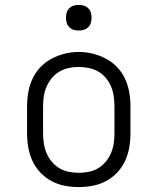

<svg xmlns="http://www.w3.org/2000/svg" viewBox="-20 -752 640 780"><path d="M300 8Q271 8 242.5 2.5Q214 -3 189 -16.5Q164 -30 144 -51Q124 -72 112 -98Q100 -124 95 -152.5Q90 -181 90 -210V-320Q90 -349 95 -377.5Q100 -406 112 -432Q124 -458 144 -479Q164 -500 189.5 -513.5Q215 -527 243 -534Q271 -541 300 -541Q329 -541 357 -534Q385 -527 410.5 -513.5Q436 -500 456 -479Q476 -458 488 -432Q500 -406 505 -377.5Q510 -349 510 -320V-210Q510 -181 505 -152.5Q500 -124 488 -98Q476 -72 456 -51Q436 -30 411 -16.5Q386 -3 357.5 2.5Q329 8 300 8ZM300 -50Q320 -50 340.5 -54Q361 -58 378.5 -68.5Q396 -79 409.5 -95Q423 -111 431 -130Q439 -149 442 -169.5Q445 -190 445 -210V-320Q445 -341 442 -361.5Q439 -382 431 -401Q423 -420 409.5 -436Q396 -452 378 -462Q360 -472 339.5 -476Q319 -480 298 -480Q278 -480 258 -475.5Q238 -471 220.5 -460.5Q203 -450 190 -434Q177 -418 169 -399.5Q161 -381 158 -360.5Q155 -340 155 -320V-210Q155 -190 158 -169.5Q161 -149 169 -130Q177 -111 190.5 -95Q204 -79 221.5 -68.5Q239 -58 259.5 -54Q280 -50 300 -50ZM300 -628Q289 -628 279 -631Q269 -634 261.5 -641.5Q254 -649 251 -659Q248 -669 248 -680Q248 -691 251 -701Q254 -711 261.5 -718.5Q269 -726 279 -729Q289 -732 300 -732Q311 -732 321 -729Q331 -726 338.5 -718.5Q346 -711 349 -701Q352 -691 352 -680Q352 -669 349 -659Q346 -649 338.5 -641.5Q331 -634 321 -631Q311 -628 300 -628Z"/></svg>

Font: Iosevka Curly Slab LtEx
Style: Regular
Weight: 300
Width: 7
Monospace: yes
Designer: Belleve Invis
Foundry: Belleve Invis
Version: Version 11.1.0; ttfautohint (v1.8.3)